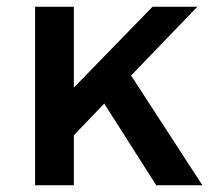

<svg xmlns="http://www.w3.org/2000/svg" viewBox="-20 -552 631 572"><path d="M583 0H445.5L290.5 -243.5L200 -149V0H84.5V-532H200V-291L434.5 -532H568L370.5 -327Z"/></svg>

Font: Argentum Novus Medium
Style: Regular
Weight: 500
Designer: Julieta Ulanovsky (font) & Cristiano Sobral (main changes)
Foundry: Julieta Ulanovsky (font) & Cristiano Sobral (main changes)
Version: Version 3.00;November 27, 2020;FontCreator 13.0.0.2655 64-bi